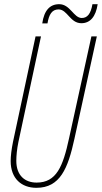

<svg xmlns="http://www.w3.org/2000/svg" viewBox="-20 -888 487 918"><path d="M182 -776H207C214 -818 228 -843 260 -843C302 -843 315 -777 369 -777C411 -777 438 -808 447 -868H422C414 -821 397 -802 371 -802C332 -802 316 -868 263 -868C219 -868 191 -839 182 -776ZM154 10C267 10 305 -82 336 -225L443 -714H417L310 -226C281 -92 250 -15 155 -15C98 -15 58 -50 58 -119C58 -143 61 -175 68 -209L176 -714H150L42 -209C35 -174 31 -142 31 -118C31 -34 83 10 154 10Z"/></svg>

Font: Noto Sans ExtraCondensed Thin
Style: Italic
Weight: 100
Width: 2
Italic angle: -12°
Designer: Monotype Design Team
Foundry: Monotype Imaging Inc.
Version: Version 2.013